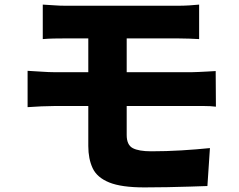

<svg xmlns="http://www.w3.org/2000/svg" viewBox="-20 -769 1040 835"><path d="M166 -749Q189 -748 214 -746Q239 -744 267 -744Q291 -744 328.5 -744Q366 -744 412.5 -744Q459 -744 508.5 -744Q558 -744 604.5 -744Q651 -744 689.5 -744Q728 -744 752 -744Q778 -744 803 -745.5Q828 -747 846 -749V-599Q826 -600 803 -601Q780 -602 752 -602Q728 -602 686.5 -602Q645 -602 594 -602Q543 -602 490.5 -602Q438 -602 391.5 -602Q345 -602 312 -602Q279 -602 267 -602Q239 -602 214 -601.5Q189 -601 166 -599ZM531 -379Q531 -368 531 -341Q531 -314 531 -282Q531 -250 531 -222.5Q531 -195 531 -182Q531 -139 557 -125Q583 -111 638 -111Q703 -111 769 -115Q835 -119 893 -125L882 40Q853 41 806.5 42.5Q760 44 707.5 45Q655 46 608 46Q508 46 455 24.5Q402 3 383 -37.5Q364 -78 364 -134Q364 -157 364 -192Q364 -227 364 -265Q364 -303 364 -335Q364 -367 364 -385Q364 -396 364 -422Q364 -448 364 -481Q364 -514 364 -546Q364 -578 364 -602.5Q364 -627 364 -635H531Q531 -627 531 -599Q531 -571 531 -534Q531 -497 531 -461.5Q531 -426 531 -402.5Q531 -379 531 -379ZM100 -461Q122 -460 157.5 -457.5Q193 -455 218 -455Q240 -455 279.5 -455Q319 -455 369 -455Q419 -455 474 -455Q529 -455 582.5 -455Q636 -455 683 -455Q730 -455 764 -455Q798 -455 813 -455Q824 -455 843.5 -456Q863 -457 883.5 -458Q904 -459 918 -460L919 -305Q897 -308 865.5 -308Q834 -308 817 -308Q801 -308 766 -308Q731 -308 683.5 -308Q636 -308 581.5 -308Q527 -308 472 -308Q417 -308 367.5 -308Q318 -308 279 -308Q240 -308 218 -308Q196 -308 160 -306.5Q124 -305 100 -303Z"/></svg>

Font: Noto Sans JP Thin Black
Style: Regular
Weight: 900
Version: Version 2.004-H2;hotconv 1.0.118;makeotfexe 2.5.65603